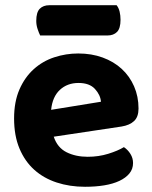

<svg xmlns="http://www.w3.org/2000/svg" viewBox="-20 -701 583 736"><path d="M186 -177Q200 -135 235 -117.5Q270 -100 316 -100Q358 -100 395 -111.5Q432 -123 455 -137Q470 -127 480 -111Q490 -95 490 -76Q490 -53 476 -36Q462 -19 437.5 -7.5Q413 4 379.5 9.5Q346 15 306 15Q247 15 197 -1.5Q147 -18 111 -50.5Q75 -83 54.5 -132Q34 -181 34 -247Q34 -311 54.5 -358Q75 -405 109.5 -436Q144 -467 188.5 -481.5Q233 -496 280 -496Q331 -496 373.5 -480.5Q416 -465 446.5 -437Q477 -409 494 -370Q511 -331 511 -285Q511 -253 494 -237Q477 -221 446 -216ZM281 -383Q238 -383 209.5 -356.5Q181 -330 176 -280L367 -311Q365 -337 344 -360Q323 -383 281 -383ZM134 -565Q129 -575 124 -590Q119 -605 119 -621Q119 -654 132.5 -667.5Q146 -681 169 -681H427Q435 -671 438.5 -656.5Q442 -642 442 -625Q442 -592 428.5 -578.5Q415 -565 392 -565Z"/></svg>

Font: Baloo Tammudu 2
Style: Bold
Weight: 700
Designer: Maithili Shingre, Omkar Shende and Ek Type
Foundry: Ek Type
Version: Version 1.640;hotconv 1.0.111;makeotfexe 2.5.65597; ttfautoh